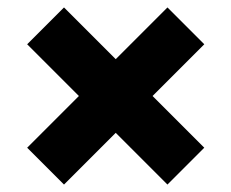

<svg xmlns="http://www.w3.org/2000/svg" viewBox="-20 -592 622 516"><path d="M152 -96 291 -235 430 -96 529 -195 390 -334 529 -473 430 -572 291 -433 152 -572 53 -473 192 -334 53 -195Z"/></svg>

Font: Gantari ExtraBold
Style: Regular
Weight: 800
Designer: Anugrah Pasau
Foundry: Lafontype
Version: Version 1.000